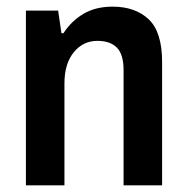

<svg xmlns="http://www.w3.org/2000/svg" viewBox="-20 -558 562 578"><path d="M58 0V-526H155L165 -458H171Q195 -495 231.5 -516.5Q268 -538 319 -538Q387 -538 427.5 -500Q468 -462 468 -371V0H352V-347Q352 -394 332 -414.5Q312 -435 273 -435Q230 -435 202 -400.5Q174 -366 174 -307V0Z"/></svg>

Font: Archivo SemiCondensed SemiBold
Style: Regular
Weight: 600
Width: 4
Designer: Hector Gatti
Foundry: Omnibus-Type
Version: Version 2.001; ttfautohint (v1.8.3)